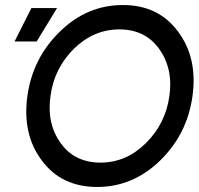

<svg xmlns="http://www.w3.org/2000/svg" viewBox="-20 -732 790 764"><path d="M38 -567H126L207 -700H105ZM469 -712Q326 -712 218 -606Q110 -501 89 -350Q68 -198 146 -94Q224 12 367 12Q507 12 615 -91Q725 -197 746 -350Q767 -502 688 -607Q610 -712 469 -712ZM455 -615Q557 -615 613 -538Q641 -499 651.5 -452Q662 -405 654 -350Q639 -240 560 -162Q482 -85 380 -85Q277 -85 222 -162Q165 -240 181 -350Q188 -405 211.5 -452Q235 -499 274 -538Q353 -615 455 -615Z"/></svg>

Font: Unageo
Style: Medium-Italic
Weight: 500
Designer: Richard Sepsi
Foundry: Richard Sepsi
Version: Version 2.000